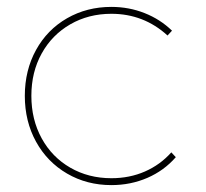

<svg xmlns="http://www.w3.org/2000/svg" viewBox="-20 -537 597 557"><path d="M303 -497Q237 -497 184 -466.5Q131 -436 101 -382Q71 -328 71 -259Q71 -190 101 -135.5Q131 -81 184 -50.5Q237 -20 303 -20Q356 -20 400.5 -39.5Q445 -59 477 -95L490 -81Q456 -42 407.5 -21Q359 0 303 0Q232 0 174.5 -33.5Q117 -67 84.5 -126Q52 -185 52 -259Q52 -333 84.5 -392Q117 -451 174.5 -484Q232 -517 303 -517Q354 -517 399.5 -499Q445 -481 479 -448L466 -434Q397 -497 303 -497Z"/></svg>

Font: Gontserrat Thin
Style: Regular
Weight: 250
Designer: Julieta Ulanovsky
Foundry: Julieta Ulanovsky
Version: Version 6.001